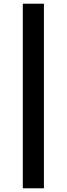

<svg xmlns="http://www.w3.org/2000/svg" viewBox="-20 -769 360 1036"><path d="M103 247V-749H217V247Z"/></svg>

Font: Source Serif 4 ExtraBold
Style: Regular
Weight: 800
Designer: Frank Grießhammer
Foundry: Adobe Systems Incorporated
Version: Version 4.004;hotconv 1.0.116;makeotfexe 2.5.65601